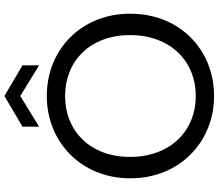

<svg xmlns="http://www.w3.org/2000/svg" viewBox="-80 -901 990 870"><g transform="rotate(-90 415.0 -466.0)"><path d="M415 9C625 9 788 -147 788 -371C788 -593 625 -749 415 -749C207 -749 42 -593 42 -371C42 -147 207 9 415 9ZM139 -372C139 -553 257 -666 415 -666C573 -666 691 -553 691 -372C691 -189 573 -74 415 -74C257 -74 139 -189 139 -372ZM276 -784 415 -869 554 -784V-859L415 -941L276 -859Z"/></g></svg>

Font: Malmofest
Style: Regular
Weight: 400
Designer: Jonny Pinhorn (Poppins), Kolossal
Version: Version 1.004;Glyphs 3.1.2 (3151)